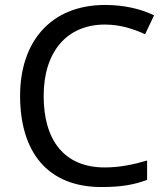

<svg xmlns="http://www.w3.org/2000/svg" viewBox="-20 -744 672 774"><path d="M403 -645C467 -645 521 -626 565 -606L601 -682C547 -709 477 -724 404 -724C183 -724 61 -574 61 -358C61 -133 170 10 389 10C468 10 520 1 573 -19V-97C519 -81 464 -69 402 -69C238 -69 156 -180 156 -357C156 -536 250 -645 403 -645Z"/></svg>

Font: Noto Sans Elbasan
Style: Regular
Weight: 400
Designer: Monotype Design Team
Foundry: Monotype Imaging Inc.
Version: Version 2.004